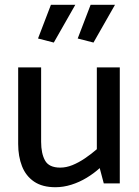

<svg xmlns="http://www.w3.org/2000/svg" viewBox="-20 -767 581 803"><path d="M385 -485V-143Q362 -123 335.5 -105Q309 -87 283 -76.5Q257 -66 232 -66Q185 -66 168.5 -95.5Q152 -125 152 -174V-485H56V-165Q56 -113 72 -72Q88 -31 122.5 -7.5Q157 16 212 16Q245 16 278.5 5.5Q312 -5 342.5 -23.5Q373 -42 397 -64L414 0H481V-485ZM205 -589 295 -747H193L139 -606ZM371 -589 461 -747H359L305 -606Z"/></svg>

Font: Catamaran Medium
Style: Regular
Weight: 500
Designer: Pria Ravichandran
Version: Version 2.000